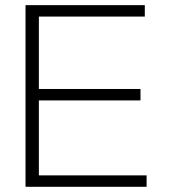

<svg xmlns="http://www.w3.org/2000/svg" viewBox="-20 -718 649 738"><path d="M536.6 -698.2V-654.3H129.4V-376H520V-332H129.4V-43.9H543.5V0H78.1V-698.2Z"/></svg>

Font: Sansation Light
Style: Light
Weight: 300
Designer: Bernd Montag
Version: Version 1.301